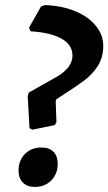

<svg xmlns="http://www.w3.org/2000/svg" viewBox="-20 -724 426 755"><path d="M93 -360 205 -423Q265 -459 265 -505Q265 -548 222 -572Q179 -596 100 -601L94 -615L141 -698L156 -704Q222 -702 274.5 -680.5Q327 -659 356.5 -623Q386 -587 386 -544Q386 -498 364.5 -464.5Q343 -431 310 -406.5Q277 -382 202 -334L199 -326L202 -243L195 -232L107 -214L96 -220L89 -346ZM53 -53Q53 -93 78 -118.5Q103 -144 143 -144Q174 -144 190.5 -127Q207 -110 207 -80Q207 -41 182 -15Q157 11 117 11Q86 11 69.5 -6.5Q53 -24 53 -53Z"/></svg>

Font: Alegreya
Style: Bold Italic
Weight: 700
Italic angle: -7°
Designer: Juan Pablo del Peral
Foundry: Huerta Tipografica
Version: Version 2.007; ttfautohint (v1.6)